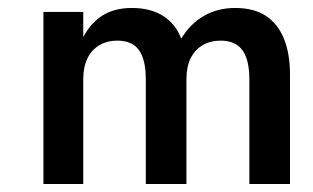

<svg xmlns="http://www.w3.org/2000/svg" viewBox="-20 -476 787 482"><path d="M708 -289Q708 -342 692.5 -379.5Q677 -417 647 -436.5Q617 -456 570 -456Q527 -456 492.5 -436.5Q458 -417 435 -379Q421 -416 389.5 -436Q358 -456 311 -456Q268 -456 238 -437.5Q208 -419 189 -383V-446H89V-14H189V-277Q189 -308 199.5 -329.5Q210 -351 229.5 -362.5Q249 -374 274 -374Q312 -374 329 -350Q346 -326 346 -277V-14H448V-277Q448 -308 458.5 -329.5Q469 -351 488.5 -362.5Q508 -374 534 -374Q571 -374 588.5 -350Q606 -326 606 -277V-14H708Z"/></svg>

Font: SpinnyJost
Style: Regular
Weight: 500
Version: Version 3.710